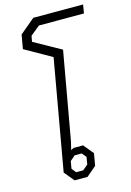

<svg xmlns="http://www.w3.org/2000/svg" viewBox="-136 -991 722 1058"><g transform="rotate(-15 224.5 -462.0)"><path d="M106 -57 217 -686 65 -772 79 -852 165 -924H449L441 -875H184L130 -831L124 -798L278 -712L189 -211L178 -166L194 -174H248L295 -117L283 -48L227 0H153ZM213 -41 243 -66 250 -108 229 -133H189L160 -108L153 -66L173 -41Z"/></g></svg>

Font: Chakra Petch Light
Style: Italic
Weight: 300
Italic angle: -10°
Designer: Katatrad Aksorn Co.,Ltd.
Foundry: Cadson Demak Co.,Ltd.
Version: Version 1.000; ttfautohint (v1.6)